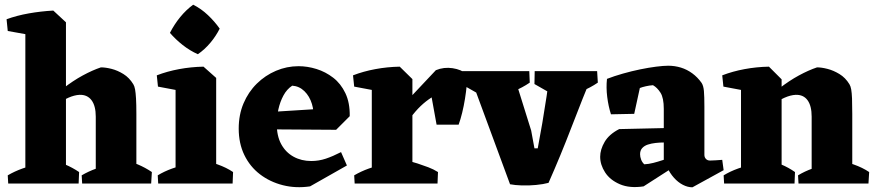

<svg xmlns="http://www.w3.org/2000/svg" viewBox="-20 -782 3736 818"><path d="M88 0V-684L207 -737L261 -687V0ZM388 0V-285Q388 -331 370 -355Q352 -379 319 -378Q297 -377 271 -365.5Q245 -354 219 -337.5Q193 -321 169 -303L164 -329Q205 -371 248 -404.5Q291 -438 332.5 -460.5Q374 -483 410 -495Q430 -495 455.5 -488.5Q481 -482 506 -466.5Q531 -451 548 -423Q553 -415 555.5 -401Q558 -387 559.5 -362.5Q561 -338 561 -296V0ZM13 -650 8 -700Q52 -716 103 -725Q154 -734 207 -737L206 -666L130 -629ZM15 0 13 -35Q42 -52 75.5 -64Q109 -76 137 -83L127 0ZM169 0 194 -103Q225 -95 257 -81.5Q289 -68 317 -49L315 0ZM330 0 328 -35Q357 -52 390.5 -64Q424 -76 452 -83L442 0ZM479 0 504 -103Q535 -95 567 -81.5Q599 -68 627 -49L624 0Z M728 0V-446L847 -498L901 -450V0ZM654 0 652 -35Q680 -52 713.5 -64Q747 -76 775 -83L766 0ZM813 0 838 -103Q869 -95 907 -81.5Q945 -68 973 -49L971 0ZM653 -413 648 -461Q692 -478 743 -487.5Q794 -497 847 -498L846 -428L770 -391ZM823 -551Q789 -566 758 -590.5Q727 -615 704 -642Q723 -679 748 -709.5Q773 -740 803 -762Q837 -745 866 -717.5Q895 -690 916 -660Q900 -628 876 -599.5Q852 -571 823 -551Z M1301 12Q1240 21 1185 7Q1130 -7 1087.5 -39.5Q1045 -72 1021 -121.5Q997 -171 997 -234Q997 -293 1017.5 -341.5Q1038 -390 1074 -425.5Q1110 -461 1156 -480.5Q1202 -500 1252 -500Q1290 -500 1328.5 -488Q1367 -476 1399.5 -451Q1432 -426 1451.5 -385Q1471 -344 1470 -287L1314 -273Q1319 -306 1309 -339Q1299 -372 1277 -393.5Q1255 -415 1225 -417Q1202 -402 1187.5 -375Q1173 -348 1166 -316Q1159 -284 1159 -255Q1159 -203 1178 -168Q1197 -133 1230.5 -114.5Q1264 -96 1306 -96Q1338 -96 1368 -106Q1398 -116 1433 -134L1458 -77ZM1412 -229 1113 -231 1101 -303 1387 -321 1470 -287Z M1564 0V-446L1683 -498L1737 -445V0ZM1682 -205 1659 -294 1837 -483Q1871 -497 1908 -491.5Q1945 -486 1969 -466Q1971 -447 1968.5 -419.5Q1966 -392 1961 -361Q1956 -330 1949 -301.5Q1942 -273 1934 -251H1840L1819 -367Q1794 -351 1772 -330Q1750 -309 1728 -279Q1706 -249 1682 -205ZM1489 -413 1484 -461Q1528 -478 1579 -487.5Q1630 -497 1683 -498L1682 -428L1606 -391ZM1491 0 1489 -35Q1518 -52 1551.5 -64Q1585 -76 1613 -83L1603 0ZM1690 0 1715 -97Q1736 -93 1759 -85.5Q1782 -78 1804.5 -69.5Q1827 -61 1846 -49L1844 0Z M2153 3 1984 -455 2164 -479 2243 -226 2257 -150H2271Q2281 -202 2290.5 -258Q2300 -314 2308.5 -370.5Q2317 -427 2323 -479H2510Q2462 -363 2415 -240.5Q2368 -118 2317 -3Q2295 3 2264 6Q2233 9 2203 8Q2173 7 2153 3ZM2119 -325 1945 -424 1946 -479H2163ZM2168 -393 2082 -479H2235L2237 -430Q2221 -419 2204 -410Q2187 -401 2168 -393ZM2431 -325 2257 -424 2258 -479H2475ZM2458 -393 2371 -479H2524L2527 -430Q2511 -419 2494 -410Q2477 -401 2458 -393Z M2930 16Q2910 16 2889.5 5.5Q2869 -5 2851.5 -24.5Q2834 -44 2822 -70L2808 -75V-318Q2808 -365 2794 -387Q2780 -409 2762 -419Q2747 -418 2731.5 -414.5Q2716 -411 2706 -407L2682 -297L2583 -295Q2572 -329 2567 -369Q2562 -409 2566 -446Q2597 -458 2634 -468.5Q2671 -479 2707.5 -486.5Q2744 -494 2775.5 -498Q2807 -502 2827 -502Q2855 -502 2881 -494Q2907 -486 2929.5 -469.5Q2952 -453 2969 -429Q2977 -417 2979 -394Q2981 -371 2981 -327V-122Q2981 -112 2987.5 -105Q2994 -98 3005 -98Q3017 -98 3029 -99Q3041 -100 3057 -101L3063 -57ZM2722 12Q2663 21 2621 3Q2579 -15 2558 -47.5Q2537 -80 2537 -114Q2537 -145 2556 -177.5Q2575 -210 2618 -232L2839 -237L2838 -174L2810 -175Q2792 -175 2773.5 -173Q2755 -171 2740 -166Q2725 -161 2716 -151Q2707 -141 2707 -125Q2707 -114 2711.5 -102Q2716 -90 2725 -82Q2744 -83 2763.5 -88Q2783 -93 2801 -99Q2819 -105 2832 -109L2845 -67Z M3137 0V-446L3256 -498L3310 -444V0ZM3438 0V-285Q3438 -331 3420.5 -355Q3403 -379 3370 -378Q3348 -377 3322 -365.5Q3296 -354 3270 -337.5Q3244 -321 3220 -303L3214 -329Q3256 -371 3299 -404.5Q3342 -438 3383.5 -460.5Q3425 -483 3461 -495Q3480 -495 3505.5 -488.5Q3531 -482 3556.5 -466.5Q3582 -451 3599 -423Q3604 -415 3606.5 -401Q3609 -387 3610 -362.5Q3611 -338 3611 -296V0ZM3062 -413 3057 -461Q3101 -478 3152 -487.5Q3203 -497 3256 -498L3255 -428L3179 -391ZM3065 0 3063 -35Q3091 -52 3124.5 -64Q3158 -76 3186 -83L3177 0ZM3220 0 3245 -103Q3276 -95 3308 -81.5Q3340 -68 3367 -49L3365 0ZM3382 0 3380 -35Q3408 -52 3441.5 -64Q3475 -76 3503 -83L3494 0ZM3521 0 3546 -103Q3578 -95 3616.5 -81.5Q3655 -68 3683 -49L3680 0Z"/></svg>

Font: Eczar
Style: Bold
Weight: 700
Designer: Vaibhav Singh
Foundry: Rosetta Type Foundry
Version: Version 2.000